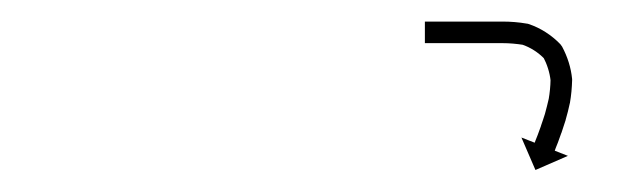

<svg xmlns="http://www.w3.org/2000/svg" viewBox="-20 -591 586 178"><path d="M375.9 -571C375.2 -571 374.5 -571 373.9 -571V-551C374.5 -551 375.2 -551 375.9 -551C377.7 -551 379.6 -551 381.5 -551C384.4 -551 387.3 -551 390.2 -551C394 -551 397.7 -551 401.5 -551C406 -551 410.5 -551 414.9 -551C419.9 -551 424.9 -551 429.9 -551C435.2 -551 440.5 -551 445.9 -551C452.3 -551 458.8 -550.4 465.2 -549.4C465.2 -549.4 464.8 -549.5 464.5 -549.6C464.1 -549.7 463.7 -549.8 463.7 -549.8C471.8 -547.1 479.2 -542.3 485.1 -536.1C485.1 -536.1 484.7 -536.7 484.3 -537.3C483.9 -537.8 483.4 -538.4 483.5 -538.4C487.2 -531.4 489.7 -523.7 490.5 -515.8C490.5 -515.8 490.5 -516.1 490.5 -516.4C490.4 -516.7 490.4 -517 490.4 -517C490.3 -511.1 489.7 -505.1 488.7 -499.2C488.7 -499.2 488.7 -499.3 488.7 -499.4C488.8 -499.6 488.8 -499.7 488.8 -499.7C487.7 -494.9 486.5 -490.1 485.2 -485.4C485.2 -485.4 485.2 -485.5 485.2 -485.5C485.2 -485.6 485.3 -485.7 485.3 -485.7C484.1 -481.8 482.8 -478.1 481.5 -474.3C481.5 -474.3 481.6 -474.3 481.6 -474.3C481.6 -474.4 481.6 -474.4 481.6 -474.4C480.6 -471.6 479.5 -468.7 478.5 -465.9C478.5 -465.9 478.5 -465.9 478.5 -465.9C478.5 -465.9 478.5 -465.9 478.5 -465.9C477.8 -464.1 477.1 -462.3 476.4 -460.6L476.4 -460.6L476.4 -460.6C476.2 -459.9 475.9 -459.3 475.7 -458.7L463.4 -463.5L476.4 -433.4L506.5 -446.5L494.3 -451.3C494.5 -452 494.8 -452.6 495 -453.2L495 -453.2L495 -453.3C495.7 -455.1 496.5 -456.9 497.2 -458.8C497.2 -458.8 497.2 -458.8 497.2 -458.8C497.2 -458.8 497.2 -458.8 497.2 -458.8C498.3 -461.8 499.4 -464.7 500.4 -467.7C500.4 -467.7 500.4 -467.7 500.4 -467.7C500.4 -467.7 500.5 -467.8 500.5 -467.8C501.8 -471.7 503.1 -475.7 504.4 -479.7C504.4 -479.7 504.4 -479.8 504.4 -479.8C504.4 -479.9 504.4 -479.9 504.4 -479.9C505.9 -485 507.2 -490.2 508.3 -495.4C508.3 -495.4 508.3 -495.5 508.4 -495.6C508.4 -495.7 508.4 -495.8 508.4 -495.8C509.6 -502.7 510.2 -509.6 510.4 -516.5C510.4 -516.5 510.4 -516.8 510.4 -517.1C510.4 -517.4 510.4 -517.7 510.4 -517.7C509.4 -528.2 506.1 -538.5 501.1 -547.8C501.1 -547.8 500.7 -548.4 500.3 -548.9C499.9 -549.4 499.5 -550 499.5 -550C491.3 -558.5 481.1 -565.1 469.9 -568.8C469.9 -568.8 469.6 -568.9 469.2 -569C468.8 -569 468.5 -569.1 468.4 -569.1C461 -570.4 453.4 -571 445.9 -571C440.5 -571 435.2 -571 429.9 -571C424.9 -571 419.9 -571 414.9 -571C410.5 -571 406 -571 401.5 -571C397.7 -571 394 -571 390.2 -571C387.3 -571 384.4 -571 381.5 -571C379.6 -571 377.7 -571 375.9 -571Z"/></svg>

Font: FRB American Cursive Just Arrows
Style: Bold Italic
Weight: 700
Italic angle: -25°
Version: Version 2.0;Modular Font Editor K font №1